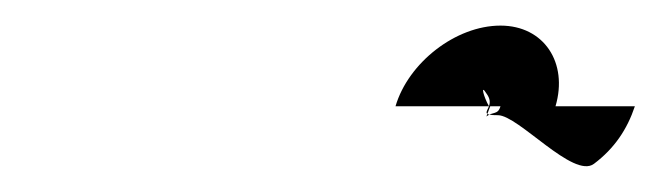

<svg xmlns="http://www.w3.org/2000/svg" viewBox="-20 -834 516 150"><path d="M289 -751H362C360 -746 357 -744 369 -744C385 -744 428 -694 444 -706C460 -718 470 -733 476 -751H414C424 -785 405 -814 371 -814C336 -814 299 -785 289 -751ZM360 -761C363 -757 363 -754 362 -751C358 -758 355 -769 360 -761ZM363 -751H371C369 -744 365 -747 360 -743Z"/></svg>

Font: bitstorm
Style: exextobl
Weight: 400
Version: Version 0.2